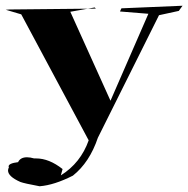

<svg xmlns="http://www.w3.org/2000/svg" viewBox="-30 -512 656 669"><path d="M108 137Q54 127 41 122Q-2 103 -2 82Q-2 77 1 71L0 68Q0 57 33 53Q41 36 64 36Q75 36 89 40H96Q141 40 188 77L182 99Q251 56 279 -23L44 -462L-10 -478L4 -479L304 -482L300 -486L215 -471L355 -161L487 -464L388 -472L393 -483L606 -492L593 -474L524 -459L311 -32Q282 54 224 100Q159 133 108 137Z"/></svg>

Font: Xiangcui Kesong Xiangcui Kesong
Style: Regular
Weight: 400
Version: Version 1.501;March 28, 2024;FontCreator 14.0.0.2814 64-bit